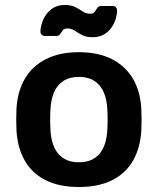

<svg xmlns="http://www.w3.org/2000/svg" viewBox="-20 -739 632 769"><path d="M296 10Q216 10 161.5 -18Q107 -46 78.5 -97Q50 -148 46 -216Q45 -234 45 -260Q45 -286 46 -304Q50 -373 79.5 -423.5Q109 -474 163.5 -502Q218 -530 296 -530Q374 -530 428.5 -502Q483 -474 512.5 -423.5Q542 -373 546 -304Q547 -286 547 -260Q547 -234 546 -216Q542 -148 513.5 -97Q485 -46 430.5 -18Q376 10 296 10ZM296 -89Q349 -89 378 -122.5Q407 -156 410 -221Q411 -236 411 -260Q411 -284 410 -299Q407 -364 378 -397.5Q349 -431 296 -431Q243 -431 214 -397.5Q185 -364 182 -299Q181 -284 181 -260Q181 -236 182 -221Q185 -156 214 -122.5Q243 -89 296 -89ZM351 -590Q325 -590 309 -598.5Q293 -607 279.5 -616Q266 -625 250 -625Q237 -625 231.5 -617.5Q226 -610 221 -602.5Q216 -595 205 -595H159Q152 -595 147 -600Q142 -605 142 -612Q142 -627 147.5 -645.5Q153 -664 165 -681Q177 -698 195.5 -708.5Q214 -719 239 -719Q266 -719 282 -710.5Q298 -702 311.5 -693Q325 -684 341 -684Q354 -684 359.5 -692Q365 -700 370 -707.5Q375 -715 386 -715H432Q440 -715 444.5 -709.5Q449 -704 449 -697Q449 -682 443.5 -663.5Q438 -645 426 -628Q414 -611 395.5 -600.5Q377 -590 351 -590Z"/></svg>

Font: Rubik Light Medium
Style: Regular
Weight: 500
Version: Version 2.104